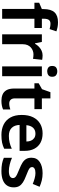

<svg xmlns="http://www.w3.org/2000/svg" viewBox="888 -1692 815 2630"><g transform="rotate(90 1295.0 -377.5)"><path d="M364 -442H237V0H103V-442H18V-507L105 -544V-566Q105 -671 150 -718Q195 -765 285 -765Q322 -765 352 -759Q382 -753 410 -743L379 -650Q364 -654 344.5 -658Q325 -662 304 -662Q270 -662 253.5 -640Q237 -618 237 -570V-544H364Z M739 -554Q755 -554 772 -552Q789 -550 800 -548L786 -422Q775 -425 760 -427Q745 -429 725 -429Q700 -429 675.5 -420Q651 -411 630.5 -393Q610 -375 598 -347Q586 -319 586 -280V0H451V-544H555L574 -450H580Q596 -479 620 -502.5Q644 -526 674.5 -540Q705 -554 739 -554Z M1024 -544V0H890V-544ZM958 -755Q987 -755 1009.5 -739.5Q1032 -724 1032 -685Q1032 -648 1009.5 -632.5Q987 -617 958 -617Q927 -617 905.5 -632.5Q884 -648 884 -685Q884 -724 905.5 -739.5Q927 -755 958 -755Z M1398 -97Q1420 -97 1441.5 -101.5Q1463 -106 1480 -112V-13Q1459 -3 1429 3.5Q1399 10 1361 10Q1314 10 1276 -5.5Q1238 -21 1215.5 -59.5Q1193 -98 1193 -168V-442H1121V-500L1202 -546L1243 -661H1328V-544H1475V-442H1328V-175Q1328 -136 1347 -116.5Q1366 -97 1398 -97Z M1808 -554Q1883 -554 1936.5 -524.5Q1990 -495 2018.5 -440Q2047 -385 2047 -307V-239H1692Q1694 -170 1732 -131Q1770 -92 1841 -92Q1892 -92 1933 -102Q1974 -112 2018 -132V-28Q1977 -8 1934 1Q1891 10 1828 10Q1748 10 1686.5 -20.5Q1625 -51 1590 -113Q1555 -175 1555 -268Q1555 -361 1587 -424.5Q1619 -488 1676 -521Q1733 -554 1808 -554ZM1811 -456Q1761 -456 1731 -424Q1701 -392 1695 -332H1919Q1919 -368 1907 -395.5Q1895 -423 1871 -439.5Q1847 -456 1811 -456Z M2547 -158Q2547 -106 2522.5 -68Q2498 -30 2448 -10Q2398 10 2324 10Q2267 10 2224 2Q2181 -6 2142 -23V-135Q2183 -116 2232.5 -104Q2282 -92 2322 -92Q2373 -92 2396.5 -107Q2420 -122 2420 -148Q2420 -164 2409.5 -177Q2399 -190 2371.5 -203.5Q2344 -217 2294 -237Q2245 -256 2210.5 -277.5Q2176 -299 2158.5 -328.5Q2141 -358 2141 -402Q2141 -476 2199.5 -515Q2258 -554 2354 -554Q2406 -554 2451 -543Q2496 -532 2539 -513L2500 -419Q2462 -435 2423 -445.5Q2384 -456 2351 -456Q2312 -456 2290.5 -443.5Q2269 -431 2269 -410Q2269 -393 2280 -381Q2291 -369 2318.5 -356.5Q2346 -344 2395 -325Q2445 -306 2478.5 -284.5Q2512 -263 2529.5 -233.5Q2547 -204 2547 -158Z"/></g></svg>

Font: Noto Sans Oriya SemiBold
Style: Regular
Weight: 600
Version: Version 2.003